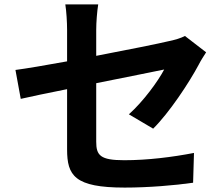

<svg xmlns="http://www.w3.org/2000/svg" viewBox="-20 -810 998 870"><path d="M50 -493 74 -362C116 -372 195 -388 284 -406V-133C284 -15 317 40 545 40C652 40 772 30 855 18L859 -117C760 -98 649 -84 543 -84C434 -84 416 -106 416 -168V-433C558 -462 693 -488 724 -495C696 -442 630 -351 564 -292L674 -227C746 -298 837 -435 881 -518C890 -536 905 -559 914 -573L818 -647C799 -637 775 -630 747 -624C702 -613 562 -585 416 -557V-675C416 -709 420 -759 425 -790H276C281 -759 284 -708 284 -675V-532C185 -514 97 -499 50 -493Z"/></svg>

Font: GenEiGothic-pro-Regular
Style: Bold
Weight: 700
Designer: Ryoko NISHIZUKA (kana & ideographs); Paul D. Hunt (Latin, Greek & Cyrillic); Wenlong ZHANG (bopomofo); Sandoll Communica
Foundry: Adobe Systems Incorporated; o_tamon
Version: Version 1.000.140830